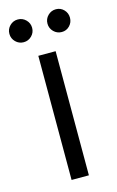

<svg xmlns="http://www.w3.org/2000/svg" viewBox="-122 -705 456 750"><g transform="rotate(-15 106.5 -330.0)"><path d="M71 0V-502H141V0ZM30 -568Q11 -568 -2.5 -581.5Q-16 -595 -16 -614Q-16 -633 -2.5 -646.5Q11 -660 30 -660Q49 -660 62.5 -646.5Q76 -633 76 -614Q76 -595 62.5 -581.5Q49 -568 30 -568ZM184 -568Q165 -568 151.5 -581.5Q138 -595 138 -614Q138 -633 151.5 -646.5Q165 -660 184 -660Q203 -660 216 -646.5Q229 -633 229 -614Q229 -595 216 -581.5Q203 -568 184 -568Z"/></g></svg>

Font: DM Sans 16pt Light
Style: Regular
Weight: 300
Version: Version 4.004;gftools[0.9.30]